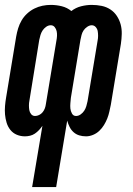

<svg xmlns="http://www.w3.org/2000/svg" viewBox="-22 -548 542 783"><path d="M109 215 151 -35Q145 -26 137 -17.5Q129 -9 120 -3Q111 3 100.5 5.5Q90 8 80 8Q62 8 46.5 1.5Q31 -5 20.5 -18Q10 -31 5 -47.5Q0 -64 -1.5 -81Q-3 -98 -1.5 -116Q0 -134 3 -151L44 -399Q47 -416 52 -432.5Q57 -449 66 -464.5Q75 -480 88.5 -492.5Q102 -505 118 -513Q134 -521 151 -524.5Q168 -528 185 -528Q208 -528 230 -522.5Q252 -517 269 -503Q287 -517 309 -522.5Q331 -528 352 -528Q373 -528 392.5 -524Q412 -520 428 -509.5Q444 -499 454.5 -483Q465 -467 470 -448.5Q475 -430 474.5 -409.5Q474 -389 471 -369L430 -121Q427 -107 424 -93Q421 -79 415.5 -65Q410 -51 402 -38Q394 -25 383 -14.5Q372 -4 357.5 2Q343 8 329 8Q314 8 301 4Q288 0 278 -9Q268 -18 262 -30Q256 -42 252 -56L207 215ZM121 -75Q129 -75 137.5 -79Q146 -83 152 -90.5Q158 -98 161 -106.5Q164 -115 165 -123L208 -382Q210 -392 210.5 -402Q211 -412 209 -421Q207 -430 201 -437.5Q195 -445 185 -445Q175 -445 166 -438.5Q157 -432 151.5 -423.5Q146 -415 143 -405Q140 -395 138 -385L98 -138Q96 -128 96 -118Q96 -108 97.5 -99Q99 -90 105 -82.5Q111 -75 121 -75ZM288 -75Q298 -75 307 -81.5Q316 -88 321.5 -96.5Q327 -105 330 -115Q333 -125 335 -135L376 -382Q378 -392 378 -402Q378 -412 376.5 -421Q375 -430 368.5 -437.5Q362 -445 352 -445Q343 -445 333.5 -438.5Q324 -432 318.5 -423.5Q313 -415 310.5 -405Q308 -395 306 -385L267 -149Q266 -138 265 -127Q264 -116 265 -105.5Q266 -95 271.5 -85Q277 -75 288 -75Z"/></svg>

Font: Iosevka Term Curly Oblique
Style: Bold
Weight: 700
Italic angle: -9°
Designer: Belleve Invis
Foundry: Belleve Invis
Version: Version 32.3.0